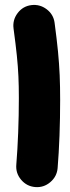

<svg xmlns="http://www.w3.org/2000/svg" viewBox="-20 -673 283 776"><path d="M34.7 -558.1Q30.3 -592.3 51.3 -620.1Q72.3 -647.9 106.4 -652.3Q140.6 -656.7 168.5 -635.7Q196.3 -614.7 200.7 -580.6Q209.5 -514.6 214.4 -464.8Q219.2 -415 221.2 -369.1Q223.1 -323.2 223.1 -268.6Q223.1 -196.3 220.5 -125Q217.8 -53.7 212.9 6.3Q210 40.5 183.3 63.2Q156.7 85.9 122.1 83Q87.9 80.1 65.4 53.5Q43 26.9 45.9 -7.3Q50.8 -67.9 53.5 -137.9Q56.2 -208 56.2 -277.3Q56.2 -325.2 54.4 -364.3Q52.7 -403.3 48.1 -448.2Q43.5 -493.2 34.7 -558.1Z"/></svg>

Font: Mikhak-DS2-FD Black
Style: Regular
Weight: 900
Designer: Amin Abedi
Version: Version 3.2